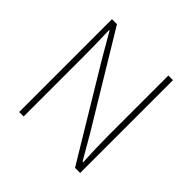

<svg xmlns="http://www.w3.org/2000/svg" viewBox="-183 -894 1062 1062"><g transform="rotate(45 348.0 -363.0)"><path d="M110 0V-726H149L469 -197L552 -54H557Q554 -107 552.5 -157.5Q551 -208 551 -259V-726H587V0H547L228 -529L145 -672H141Q143 -621 144 -573Q145 -525 145 -473V0Z"/></g></svg>

Font: Noto Sans JP
Style: Regular
Weight: 100
Designer: Ryoko NISHIZUKA 西塚涼子 (kana, bopomofo & ideographs); Paul D. Hunt (Latin, Greek & Cyrillic); Sandoll Communications 산돌커뮤니
Foundry: Adobe
Version: Version 2.004;hotconv 1.0.118;makeotfexe 2.5.65603